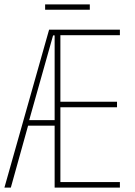

<svg xmlns="http://www.w3.org/2000/svg" viewBox="-20 -848 610 868"><path d="M522 0H227V-280H107L29 0H0L202 -714H522V-689H253V-388H509V-363H253V-25H522ZM112 -305H227V-688H220ZM386 -828V-804H184V-828Z"/></svg>

Font: Noto Sans ExtraCondensed Thin
Style: Regular
Weight: 100
Width: 2
Designer: Monotype Design Team
Foundry: Monotype Imaging Inc.
Version: Version 2.013; ttfautohint (v1.8.4.7-5d5b)